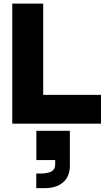

<svg xmlns="http://www.w3.org/2000/svg" viewBox="-20 -670 594 1040"><path d="M527 0H46.5V-650.5H214V-156H527ZM177 38.5H358.5V226.5Q358.5 286 322 317.5Q285.5 349 223 349H176.5V270H196.5Q238 270 258.5 258.8Q279 247.5 279 220.5V197H177Z"/></svg>

Font: Overused Grotesk ExtraBold
Style: Regular
Weight: 800
Version: Version 0.004